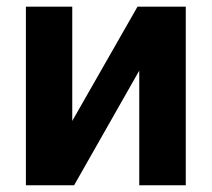

<svg xmlns="http://www.w3.org/2000/svg" viewBox="-20 -550 628 570"><path d="M388.3 -530.3H531.5V0H393.4V-340.3L200 0H56.9V-530.3H194.5V-191Z"/></svg>

Font: Pretendard GOV Variable
Style: Regular
Weight: 400
Designer: Base glyphs from Inter by Rasmus Andersson; Hangul glyphs from Noto Sans CJK(Source Han Sans) by Jang Soo-young and Kang
Foundry: Kil Hyung-jin
Version: Version 1.307;Glyphs 3.2 (3192)